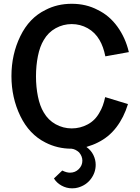

<svg xmlns="http://www.w3.org/2000/svg" viewBox="-20 -786 757 1035"><path d="M546.9 -262.5 669.8 -225Q647.9 -153.1 607.3 -100Q566.7 -46.9 507.3 -17.7Q483.3 -5.2 445.8 6.2Q470.8 24 483.3 49.5Q495.8 75 495.8 102.1Q495.8 143.8 470.3 178.1Q444.8 212.5 401 225Q387.5 229.2 368.8 229.2Q338.5 229.2 312 214.6Q285.4 200 270.8 176L315.6 133.3Q338.5 144.8 357.3 144.8Q385.4 144.8 404.7 125.5Q424 106.3 424 80.2Q424 56.3 406.3 35.4Q386.5 17.7 365.6 15.6Q289.6 15.6 225 -17.7Q137.5 -61.5 89.6 -160.4Q41.7 -259.4 41.7 -376Q41.7 -492.7 89.6 -591.1Q137.5 -689.6 225 -732.3Q288.5 -765.6 366.7 -765.6Q444.8 -765.6 507.3 -732.3Q569.8 -702.1 613 -642.2Q656.2 -582.3 674 -507.3L675 -505.2L547.9 -482.3Q537.5 -534.4 516.7 -569.8Q492.7 -611.5 452.6 -633.9Q412.5 -656.2 366.7 -656.2Q320.8 -656.2 280.2 -633.9Q239.6 -611.5 215.6 -569.8Q194.8 -535.4 184.4 -483.9Q174 -432.3 174 -374Q174 -317.7 184.4 -266.1Q194.8 -214.6 215.6 -180.2Q239.6 -138.5 280.2 -116.1Q320.8 -93.8 366.7 -93.8Q412.5 -93.8 453.1 -115.6Q493.8 -137.5 516.7 -180.2Q536.5 -212.5 546.9 -262.5Z"/></svg>

Font: Vladivostok Bold
Style: Regular
Weight: 700
Width: 4
Designer: Michael Sharanda
Foundry: Michael Sharanda
Version: Version 1.005